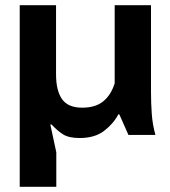

<svg xmlns="http://www.w3.org/2000/svg" viewBox="-20 -520 657 740"><path d="M196 -500V-234Q196 -171 219 -138Q242 -105 297 -105Q348 -105 378 -129.5Q408 -154 422 -199V-500H562V-163Q562 -122 565 -80.5Q568 -39 579 0H475L440 -79H436Q417 -43 381 -15.5Q345 12 287 12Q245 12 222.5 -2.5Q200 -17 179 -40H174L197 67V200H56V-500Z"/></svg>

Font: PT Sans Caption
Style: Bold
Weight: 700
Designer: A.Korolkova, O.Umpeleva, V.Yefimov
Foundry: ParaType Ltd
Version: Version 2.003W OFL